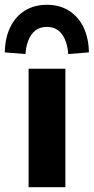

<svg xmlns="http://www.w3.org/2000/svg" viewBox="-57 -779 390 799"><path d="M62 0V-493H215V0ZM49 -554 -37 -561Q-36 -621 -14.5 -665.5Q7 -710 46 -734.5Q85 -759 138 -759Q191 -759 230 -734.5Q269 -710 290.5 -665.5Q312 -621 313 -561L227 -554Q223 -607 200.5 -637Q178 -667 138 -667Q98 -667 75.5 -637Q53 -607 49 -554Z"/></svg>

Font: Nunito Sans 11pt ExtraBold
Style: Regular
Weight: 800
Version: Version 3.101;gftools[0.9.27]